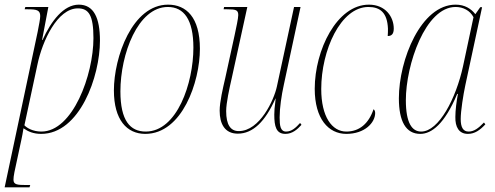

<svg xmlns="http://www.w3.org/2000/svg" viewBox="-37 -566 2130 826"><path d="M125 -429 -17 240H90L93 230H77C36 230 21 228 21 207C21 200 22 190 25 175L55 35C59 19 60 8 64 -14C84 0 107 10 140 10C306 10 393 -237 393 -391C393 -490 366 -546 302 -546C237 -546 183 -476 146 -394H144L171 -536H72L69 -526H82C120 -526 136 -523 136 -497C136 -484 131 -461 125 -429ZM141 0C104 0 78 -16 68 -27L124 -288C145 -390 210 -530 298 -530C345 -530 365 -500 365 -402C365 -244 276 0 141 0Z M588 10C747 10 823 -214 823 -356C823 -492 764 -546 686 -546C532 -546 453 -320 453 -177C453 -50 509 10 588 10ZM590 0C523 0 481 -47 481 -173C481 -333 556 -536 685 -536C754 -536 795 -482 795 -361C795 -209 725 0 590 0Z M1191 10C1221 10 1243 -10 1260 -29L1254 -37C1236 -17 1218 0 1194 0C1169 0 1166 -26 1166 -61C1166 -101 1174 -156 1184 -201L1256 -536H1228L1154 -193C1142 -137 1081 -2 990 -2C955 -2 936 -29 936 -88C936 -123 950 -186 960 -230L1027 -536H927L925 -526H940C978 -526 988 -523 988 -501C988 -487 979 -446 972 -413L932 -230C922 -187 908 -127 908 -90C908 -33 930 9 986 9C1051 9 1104 -43 1148 -142H1149C1144 -104 1143 -87 1143 -73C1143 -22 1151 10 1191 10Z M1453 10C1532 10 1577 -38 1577 -80C1577 -89 1573 -94 1570 -96C1549 -34 1509 0 1453 0C1391 0 1345 -64 1345 -183C1345 -349 1428 -536 1548 -536C1599 -536 1629 -511 1632 -443C1632 -433 1632 -422 1631 -411C1647 -411 1657 -419 1657 -443C1657 -493 1622 -546 1550 -546C1412 -546 1317 -350 1317 -184C1317 -55 1376 10 1453 10Z M1771 10C1820 10 1876 -33 1930 -162H1933C1927 -131 1922 -91 1922 -63C1921 -20 1937 10 1976 10C2005 10 2028 -6 2051 -31L2045 -39C2021 -14 2002 0 1979 0C1955 0 1945 -19 1945 -54C1945 -88 1956 -158 1965 -200L2037 -535H2029L2008 -505C1990 -528 1963 -546 1923 -546C1774 -546 1679 -309 1679 -143C1679 -44 1709 10 1771 10ZM1775 0C1736 0 1709 -36 1709 -135C1709 -287 1793 -536 1923 -536C1955 -536 1985 -521 2000 -492L1955 -281C1925 -143 1851 0 1775 0Z"/></svg>

Font: Noto Serif Display Condensed Thin
Style: Italic
Weight: 100
Width: 3
Italic angle: -12°
Designer: Monotype Design Team
Foundry: Monotype Imaging Inc.
Version: Version 2.009